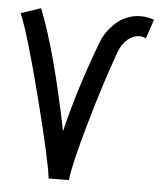

<svg xmlns="http://www.w3.org/2000/svg" viewBox="-49 -700 619 743"><g transform="rotate(5 260.0 -328.5)"><path d="M167.5 0Q158.2 -75.7 97.4 -313.2Q36.6 -550.8 3.9 -627.9L81.1 -653.8Q145 -493.7 207 -187Q245.6 -350.6 319.8 -546.9Q326.2 -563.5 338.4 -581.3Q350.6 -599.1 368.7 -616.7Q386.7 -634.3 413.1 -645.5Q439.5 -656.7 468.3 -656.7Q492.7 -656.7 520 -647.5L495.1 -572.8Q482.4 -579.1 469.7 -579.1Q446.3 -579.1 424.8 -561.5Q403.3 -543.9 391.1 -511.7Q344.7 -385.3 297.9 -220Q251 -54.7 246.1 -0.5Z"/></g></svg>

Font: FantasqueSansM Nerd Font
Style: Regular
Weight: 400
Monospace: yes
Designer: Jany Belluz
Version: Version 1.8.0 ; ttfautohint (v1.8.2);Nerd Fonts 3.4.0